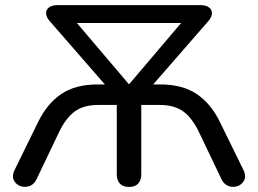

<svg xmlns="http://www.w3.org/2000/svg" viewBox="-20 -725 1011 752"><path d="M437.4 -42.3V-313.9H363.8Q308.2 -313.9 273 -288.6Q237.7 -263.3 210.4 -205.6L123.6 -24Q110.7 3.6 83.4 6.4Q56 9.1 39.5 -10.8Q22.9 -30.7 37.7 -60.2L130.2 -249Q164.9 -319.5 220.3 -356.9Q275.7 -394.3 362.3 -394.3H415.5L411.6 -370.3L174.8 -642.2Q161.4 -657.2 160.6 -671.8Q159.8 -686.5 171.7 -695.7Q183.6 -705 206 -705H764.7Q787.1 -705 799 -695.7Q810.9 -686.5 810.1 -671.8Q809.2 -657.2 795.9 -642.2L559 -370.3L554.5 -394.3H607.7Q694.4 -394.3 750.1 -356.9Q805.8 -319.5 840.4 -249L933 -60.2Q947.8 -30.7 931.2 -10.8Q914.6 9.1 887.3 6.4Q859.9 3.6 847 -24L760.3 -205.6Q732.9 -263.3 697.7 -288.6Q662.5 -313.9 606.8 -313.9H533.3V-42.3Q533.3 -18.5 520.9 -5.6Q508.5 7.3 485.3 7.3Q462.2 7.3 449.8 -5.6Q437.4 -18.5 437.4 -42.3ZM486.3 -395.8 716.2 -666.4V-635H254.4V-666.4L484.3 -395.8Z"/></svg>

Font: SN Pro Thin
Style: Regular
Weight: 200
Designer: Tobias Whetton
Foundry: Supernotes
Version: Version 1.003;Glyphs 3.3 (3324)